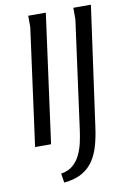

<svg xmlns="http://www.w3.org/2000/svg" viewBox="-101 -784 707 1065"><g transform="rotate(-10 252.0 -251.0)"><path d="M136 -724H235L137 0H47L136 -659ZM390 -724H489L395 -48Q388 4 375 50.5Q362 97 338 133.5Q314 170 274 193Q234 216 172 222L164 170Q204 164 230 142Q256 120 271.5 88Q287 56 295 20.5Q303 -15 307 -46L390 -658Z"/></g></svg>

Font: Rosario Light
Style: Italic
Weight: 300
Italic angle: -8.05°
Designer: Hector Gatti
Foundry: Omnibus Type
Version: Version 1.101; ttfautohint (v1.8.1.43-b0c9)